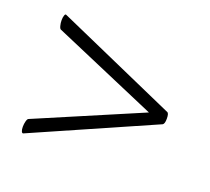

<svg xmlns="http://www.w3.org/2000/svg" viewBox="-70 -440 547 501"><g transform="rotate(20 203.5 -190.0)"><path d="M30 -41Q30 -49 32 -56.5Q34 -64 37 -65L330 -190V-187L37 -313Q34 -314 32 -321.5Q30 -329 30 -337Q30 -345 32 -350.5Q34 -356 37 -354L371 -206Q376 -204 376 -189Q376 -175 371 -172L37 -25Q34 -24 32 -28.5Q30 -33 30 -41Z"/></g></svg>

Font: Cormorant Infant
Style: Italic
Weight: 400
Italic angle: -10°
Designer: Christian Thalmann (Catharsis Fonts)
Foundry: Catharsis Fonts
Version: Version 4.000